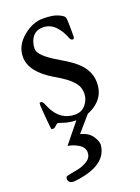

<svg xmlns="http://www.w3.org/2000/svg" viewBox="-137 -514 609 836"><g transform="rotate(-20 167.0 -96.5)"><path d="M271 -334Q271 -323 263 -323Q255 -323 250 -335Q239 -367 215.5 -392Q192 -417 158 -417Q113 -417 98 -372Q93 -357 93 -341Q93 -325 113.5 -305Q134 -285 181 -257.5Q228 -230 249 -211Q298 -168 298 -111Q298 -54 256 -20.5Q214 13 158 13Q128 13 104 5Q80 -3 76.5 -3Q73 -3 65 5Q57 13 52 13H43Q41 13 36.5 -39.5Q32 -92 32 -102Q32 -112 33.5 -113Q35 -114 39 -114Q43 -114 45.5 -111.5Q48 -109 50 -105.5Q52 -102 53.5 -98Q55 -94 60 -83Q93 -12 162 -12Q193 -12 211.5 -35Q230 -58 230 -85.5Q230 -113 215.5 -132Q201 -151 179 -167Q157 -183 132 -197Q33 -255 33 -325Q33 -377 78 -415Q123 -453 170.5 -453Q218 -453 240.5 -442.5Q263 -432 267 -425Q271 -418 271 -379ZM58 260Q31 260 31 239Q31 229 38 227Q45 225 56.5 223Q68 221 90.5 216.5Q113 212 134.5 198.5Q156 185 156 161Q156 137 131.5 122.5Q107 108 83 105L168 0H217L152 75Q188 84 204.5 107.5Q221 131 221 149Q213 244 58 260Z"/></g></svg>

Font: Cardo
Style: Regular
Weight: 400
Designer: David J. Perry
Foundry: David J. Perry
Version: Version 1.0451